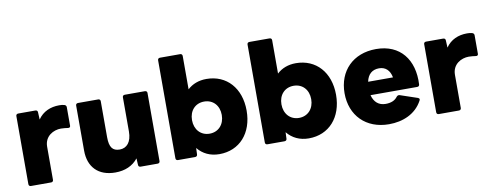

<svg xmlns="http://www.w3.org/2000/svg" viewBox="-67 -1137 3940 1537"><g transform="rotate(-10 1902.5 -368.5)"><path d="M82 42H246C257 42 264 35 264 24V-245C264 -332 338 -369 397 -369C420 -369 438 -366 454 -364C466 -362 474 -367 474 -378V-530C474 -540 468 -547 458 -550C446 -554 431 -555 416 -555C346 -555 283 -529 243 -470L240 -530C240 -541 232 -547 221 -547H82C71 -547 64 -540 64 -530V24C64 35 71 42 82 42Z M767 53C845 53 909 26 952 -29L955 24C955 36 962 42 974 42H1112C1123 42 1130 35 1130 24V-530C1130 -540 1123 -547 1112 -547H948C937 -547 930 -540 930 -530V-252C930 -165 890 -122 833 -122C775 -122 750 -155 750 -237V-530C750 -540 743 -547 732 -547H568C557 -547 550 -540 550 -530V-163C550 -29 629 53 767 53Z M1613 53C1777 53 1887 -70 1887 -253C1887 -436 1777 -558 1613 -558C1551 -558 1499 -538 1459 -501V-772C1459 -783 1452 -790 1441 -790H1277C1266 -790 1259 -783 1259 -772V24C1259 35 1266 42 1277 42H1416C1427 42 1435 35 1435 24L1437 -28C1479 24 1539 53 1613 53ZM1443 -253C1443 -330 1492 -383 1564 -383C1636 -383 1685 -330 1685 -253C1685 -176 1636 -122 1564 -122C1492 -122 1443 -176 1443 -253Z M2340 53C2504 53 2614 -70 2614 -253C2614 -436 2504 -558 2340 -558C2278 -558 2226 -538 2186 -501V-772C2186 -783 2179 -790 2168 -790H2004C1993 -790 1986 -783 1986 -772V24C1986 35 1993 42 2004 42H2143C2154 42 2162 35 2162 24L2164 -28C2206 24 2266 53 2340 53ZM2170 -253C2170 -330 2219 -383 2291 -383C2363 -383 2412 -330 2412 -253C2412 -176 2363 -122 2291 -122C2219 -122 2170 -176 2170 -253Z M2992 53C3104 53 3210 10 3264 -91C3266 -95 3267 -98 3267 -101C3267 -107 3263 -111 3256 -114L3114 -162C3105 -164 3097 -162 3090 -154C3069 -125 3036 -112 2993 -112C2937 -112 2900 -144 2885 -202H3264C3276 -202 3282 -208 3283 -219C3294 -419 3188 -558 2992 -558C2804 -558 2683 -433 2683 -253C2683 -72 2804 53 2992 53ZM3087 -311H2885C2897 -371 2934 -402 2989 -402C3042 -402 3076 -369 3087 -311Z M3397 42H3561C3572 42 3579 35 3579 24V-245C3579 -332 3653 -369 3712 -369C3735 -369 3753 -366 3769 -364C3781 -362 3789 -367 3789 -378V-530C3789 -540 3783 -547 3773 -550C3761 -554 3746 -555 3731 -555C3661 -555 3598 -529 3558 -470L3555 -530C3555 -541 3547 -547 3536 -547H3397C3386 -547 3379 -540 3379 -530V24C3379 35 3386 42 3397 42Z"/></g></svg>

Font: LINE Seed JP App_OTF ExtraBold
Style: Regular
Weight: 800
Designer: LINE & Fontrix & Fontworks
Version: Version 1.013